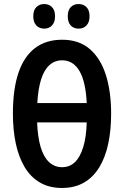

<svg xmlns="http://www.w3.org/2000/svg" viewBox="-20 -922 628 952"><path d="M531 -358Q531 -276 516.5 -208.5Q502 -141 472 -92Q442 -43 396 -16.5Q350 10 287 10Q224 10 178 -17Q132 -44 102.5 -93Q73 -142 58.5 -209.5Q44 -277 44 -359Q44 -480 71.5 -561Q99 -642 153.5 -683.5Q208 -725 288 -725Q372 -725 425.5 -678.5Q479 -632 505 -550Q531 -468 531 -358ZM288 -93Q325 -93 351 -117.5Q377 -142 392.5 -192Q408 -242 410 -315H164Q167 -242 181.5 -193Q196 -144 223 -118.5Q250 -93 288 -93ZM288 -623Q252 -623 225.5 -599.5Q199 -576 184 -529Q169 -482 165 -411H410Q405 -517 374 -570Q343 -623 288 -623ZM145 -841Q145 -872 160.5 -887Q176 -902 199 -902Q223 -902 238 -886.5Q253 -871 253 -841Q253 -812 238 -796Q223 -780 200 -780Q175 -780 160 -796Q145 -812 145 -841ZM316 -841Q316 -872 331 -887Q346 -902 369 -902Q394 -902 409 -886.5Q424 -871 424 -841Q424 -812 409 -796Q394 -780 370 -780Q345 -780 330.5 -796Q316 -812 316 -841Z"/></svg>

Font: Noto Sans Display ExtraCondensed SemiBold
Style: Regular
Weight: 600
Width: 2
Designer: Monotype Design Team
Foundry: Monotype Imaging Inc.
Version: Version 2.003